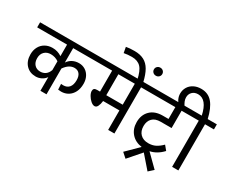

<svg xmlns="http://www.w3.org/2000/svg" viewBox="-175 -1502 2687 2236"><g transform="rotate(30 1168.5 -383.5)"><path d="M464 -427Q488 -464 526.5 -484Q565 -504 613 -504Q660 -504 697.5 -480.5Q735 -457 756 -415.5Q777 -374 777 -321Q777 -256 753 -209Q729 -162 687.5 -137Q646 -112 595 -112Q577 -112 554 -115L550 -190Q568 -188 579 -188Q630 -188 658 -221Q686 -254 686 -317Q686 -371 662 -400.5Q638 -430 594 -430Q522 -430 464 -347V0H382V-184Q358 -150 322.5 -133Q287 -116 250 -116Q168 -116 118.5 -169.5Q69 -223 69 -311Q69 -367 92.5 -411Q116 -455 159 -479.5Q202 -504 257 -504Q326 -504 382 -466V-621H-20V-689H866V-621H464ZM382 -279V-397Q335 -430 276 -430Q224 -430 191.5 -398Q159 -366 159 -311Q159 -256 188.5 -224Q218 -192 267 -192Q306 -192 336 -213Q366 -234 382 -279Z M1497 -621H1377V0H1293V-262H1074Q1069 -218 1055 -189Q1041 -160 1016 -160Q992 -160 964.5 -183.5Q937 -207 918.5 -239.5Q900 -272 900 -297Q900 -319 911.5 -329Q923 -339 949 -339H988V-621H826V-689H1497ZM1293 -621H1072V-339H1293Z M1109 -875Q1052 -875 1002 -865L988 -941Q1033 -950 1101 -950Q1177 -950 1229 -922.5Q1281 -895 1314.5 -837Q1348 -779 1370 -684L1296 -672Q1273 -784 1230 -829.5Q1187 -875 1109 -875ZM1402 -878Q1402 -901 1418 -916.5Q1434 -932 1458 -932Q1482 -932 1498 -916.5Q1514 -901 1514 -878Q1514 -855 1498 -839.5Q1482 -824 1458 -824Q1434 -824 1418 -839.5Q1402 -855 1402 -878Z M1627 -246Q1627 -177 1666.5 -138Q1706 -99 1773 -99Q1827 -99 1868.5 -119.5Q1910 -140 1953 -183L2001 -125Q1927 -45 1834 -26L1995 133L1932 190L1784 20L1636 190L1572 133L1730 -23Q1641 -35 1588 -95Q1535 -155 1535 -246Q1535 -343 1595 -402.5Q1655 -462 1762 -462H1838V-621H1457V-689H2065V-621H1922V-388H1775Q1702 -388 1664.5 -349.5Q1627 -311 1627 -246Z M2357 -621H2237V0H2153V-621H2036V-689H2154Q2112 -884 1994 -884Q1947 -884 1918 -855.5Q1889 -827 1889 -783Q1889 -756 1899.5 -731Q1910 -706 1928 -679L1869 -659Q1840 -680 1823.5 -714.5Q1807 -749 1807 -787Q1807 -834 1830 -873Q1853 -912 1896 -934.5Q1939 -957 1995 -957Q2090 -957 2147 -889Q2204 -821 2234 -689H2357Z"/></g></svg>

Font: Fira GO
Style: Regular
Weight: 400
Designer: Carrois Corporate
Foundry: Carrois Corporate GbR
Version: Version 0.300